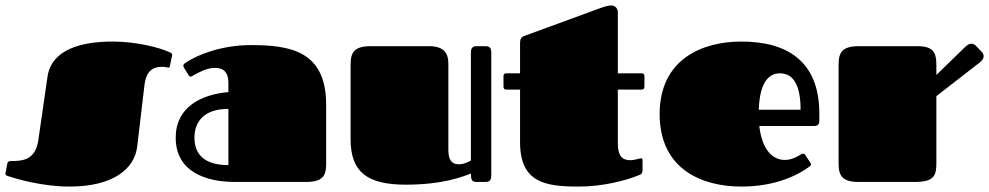

<svg xmlns="http://www.w3.org/2000/svg" viewBox="-22 -670 3642 707"><path d="M393 -517C277 -517 168 -488 153 -388L119 -153C108 -80 61 -77 18 -77C9 -77 6 -73 5 -68L0 -41C-1 -37 -2 -33 -2 -31C-2 -25 1 -24 6 -22C36 -12 132 17 234 17C396 17 473 -49 483 -129L510 -357C516 -406 538 -424 575 -424C585 -424 596 -421 599 -421C601 -421 603 -421 604 -429L610 -458C611 -461 612 -465 612 -467C612 -474 607 -476 604 -477C564 -496 477 -517 393 -517Z M1104 0C1166 0 1179 -22 1179 -66V-284C1179 -482 1048 -504 901 -504C798 -504 706 -470 662 -439C658 -437 653 -433 653 -428C653 -426 654 -423 656 -420L672 -394C675 -389 677 -388 680 -388C683 -388 687 -390 691 -393C708 -403 741 -420 768 -420C790 -420 819 -415 819 -364V-331C719 -322 625 -276 625 -163C625 -37 737 0 843 0ZM819 -269V-62C725 -62 694 -107 694 -163C694 -218 725 -269 819 -269Z M1629 -419C1629 -450 1634 -500 1558 -500H1344C1282 -500 1269 -477 1269 -432V-157C1269 -34 1333 10 1473 10C1610 10 1683 -20 1712 -31C1712 -9 1715 0 1732 0H1763C1775 0 1787 -1 1787 -23V-477C1787 -499 1775 -500 1763 -500H1732C1715 -500 1712 -488 1712 -477V-79C1703 -73 1684 -65 1669 -65C1640 -65 1629 -82 1629 -119Z M1893 -340V-147C1893 3 1986 17 2110 17C2196 17 2284 -5 2333 -26C2337 -27 2344 -31 2344 -43V-81C2344 -84 2342 -87 2339 -87C2332 -87 2314 -80 2300 -80C2268 -80 2253 -97 2253 -143V-340H2341C2347 -340 2351 -343 2351 -351V-390C2351 -396 2348 -400 2341 -400H2253V-624C2253 -644 2238 -650 2229 -650C2217 -650 2201 -645 2177 -636L1907 -537C1894 -532 1893 -521 1893 -511V-400H1842C1835 -400 1832 -396 1832 -390V-351C1832 -343 1836 -340 1842 -340Z M2868 -81C2830 -81 2785 -109 2774 -206H2976C2990 -206 2995 -213 2995 -225V-252C2995 -449 2871 -517 2708 -517C2561 -517 2407 -450 2407 -250C2407 -48 2561 17 2708 17C2833 17 2916 -25 2958 -56C2961 -58 2964 -60 2964 -64C2964 -66 2964 -68 2962 -71L2944 -98C2941 -103 2940 -104 2934 -104C2927 -104 2903 -81 2868 -81ZM2772 -266C2776 -383 2820 -400 2850 -400C2891 -400 2926 -370 2926 -266Z M3066 -68C3066 -23 3079 0 3141 0H3346C3417 0 3426 -23 3426 -69V-316L3587 -441C3596 -448 3600 -456 3600 -463C3600 -469 3597 -475 3593 -479L3571 -502C3567 -506 3561 -509 3554 -509C3548 -509 3542 -506 3534 -499L3426 -394V-430C3426 -477 3415 -500 3355 -500H3141C3079 -500 3066 -477 3066 -432Z"/></svg>

Font: Fascinate
Style: Regular
Weight: 900
Designer: Astigmatic (AOETI)
Foundry: Astigmatic (AOETI)
Version: Version 1.000